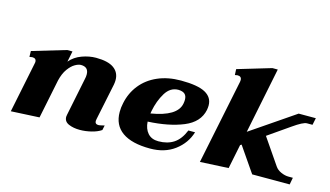

<svg xmlns="http://www.w3.org/2000/svg" viewBox="-84 -991 2192 1276"><g transform="rotate(15 1012.0 -353.0)"><path d="M676 -60 669 -27Q643 -9 602.5 1Q562 11 523 11Q479 11 446.5 -3Q414 -17 414 -50Q414 -54 416 -64L469 -324Q473 -340 473 -356Q473 -408 420 -408Q403 -408 379.5 -394.5Q356 -381 333.5 -350Q311 -319 299 -269L244 0L49 10L120 -337L122 -349Q122 -374 94 -374Q90 -374 75 -371L74 -411L305 -480H342L327 -406Q359 -444 408.5 -462Q458 -480 505 -480Q588 -480 628 -451Q668 -422 668 -370Q668 -356 665 -339L613 -88Q611 -78 611 -74Q611 -52 634 -52Q643 -52 656.5 -55.5Q670 -59 676 -60Z M945 -159Q948 -110 974 -80.5Q1000 -51 1047 -51Q1110 -51 1153 -79.5Q1196 -108 1222 -172H1268Q1244 -93 1175.5 -41.5Q1107 10 1006 10Q880 10 814.5 -36.5Q749 -83 749 -173Q749 -204 756 -235Q771 -308 815.5 -363.5Q860 -419 930 -449.5Q1000 -480 1089 -480Q1205 -480 1257 -451.5Q1309 -423 1309 -367Q1309 -353 1306 -336Q1288 -248 1188.5 -207Q1089 -166 945 -159ZM1147 -363Q1147 -389 1133 -402Q1119 -415 1089 -416Q1033 -416 999.5 -361Q966 -306 952 -234L949 -216Q1126 -245 1144 -335Q1147 -350 1147 -363Z M1877 -374 1729 -271 1851 -93Q1865 -72 1892 -60Q1919 -48 1944 -48H1974L1965 0H1707L1588 -173L1579 -167L1545 0L1350 10L1470 -574Q1471 -578 1471 -585Q1471 -611 1443 -611Q1439 -611 1425 -608L1423 -648L1654 -717H1691L1599 -264L1901 -470H2019L2009 -422H1971Q1945 -422 1877 -374Z"/></g></svg>

Font: Taviraj Black
Style: Italic
Weight: 900
Italic angle: -12°
Designer: Katatrad Team
Foundry: CadsonDemak
Version: Version 1.001